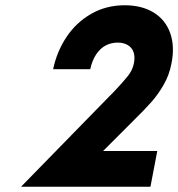

<svg xmlns="http://www.w3.org/2000/svg" viewBox="-20 -710 677 730"><path d="M411 -359Q446 -396 465 -419.5Q484 -443 489 -469Q494 -493 488 -511Q482 -529 466 -538.5Q450 -548 428 -548Q403 -548 382.5 -537.5Q362 -527 346.5 -504.5Q331 -482 323 -447H182Q196 -514 233 -569.5Q270 -625 327 -657.5Q384 -690 454 -690Q519 -690 564 -662.5Q609 -635 627 -584.5Q645 -534 632 -469Q624 -426 603 -389Q582 -352 555.5 -322Q529 -292 487 -251L462 -226L372 -136H578L552 0H60L396 -344Q404 -352 411 -359Z"/></svg>

Font: Teachers[wght] Italic
Style: Regular
Weight: 400
Designer: Alfredo Marco Pradil & Chank Diesel
Version: Version 1.000;Glyphs 3.1.2 (3151)